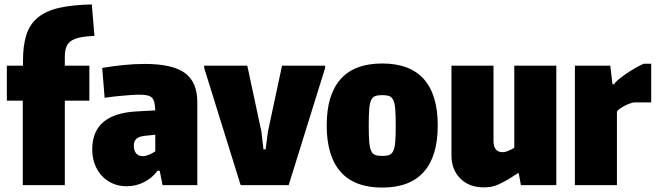

<svg xmlns="http://www.w3.org/2000/svg" viewBox="-20 -837 2973 868"><path d="M83 -382H11V-540H84V-563Q84 -633 99.5 -680.5Q115 -728 151.5 -758Q188 -788 247.5 -801.5Q307 -815 395 -817L407 -675Q367 -673 341 -667.5Q315 -662 300 -651Q285 -640 279 -622.5Q273 -605 273 -579V-540H384V-382H273V0H83Z M553 5Q518 5 489.5 -7.5Q461 -20 440.5 -42Q420 -64 408.5 -94.5Q397 -125 397 -162Q397 -321 593 -333L682 -338Q681 -361 677.5 -375Q674 -389 665.5 -396.5Q657 -404 642.5 -406.5Q628 -409 604 -409Q593 -409 573 -407.5Q553 -406 530 -404Q507 -402 486 -399.5Q465 -397 453 -395L442 -530Q490 -538 538.5 -543Q587 -548 634 -548Q760 -548 816 -507Q872 -466 872 -375V0H715L702 -65H692Q669 -33 632 -14Q595 5 553 5ZM626 -131Q637 -131 652.5 -137Q668 -143 682 -153V-228L635 -223Q608 -220 596.5 -209.5Q585 -199 585 -179Q585 -156 595.5 -143.5Q606 -131 626 -131Z M903 -530V-540H1098L1162 -241L1171 -162H1181L1191 -241L1255 -540H1450V-530L1285 0H1068Z M1708 11Q1583 11 1520 -60Q1457 -131 1457 -270Q1457 -409 1520 -479.5Q1583 -550 1708 -550Q1833 -550 1896 -479.5Q1959 -409 1959 -270Q1959 -131 1896 -60Q1833 11 1708 11ZM1708 -132Q1728 -132 1740 -136.5Q1752 -141 1758.5 -156Q1765 -171 1767 -198Q1769 -225 1769 -270Q1769 -315 1767 -342Q1765 -369 1758.5 -383.5Q1752 -398 1740 -402.5Q1728 -407 1708 -407Q1688 -407 1676 -402.5Q1664 -398 1657.5 -383.5Q1651 -369 1649 -342Q1647 -315 1647 -270Q1647 -225 1649 -198Q1651 -171 1657.5 -156Q1664 -141 1676 -136.5Q1688 -132 1708 -132Z M2166 10Q2101 10 2061 -30Q2021 -70 2021 -135V-540H2211V-200Q2211 -149 2253 -149Q2272 -149 2305 -169V-540H2495V0H2335L2325 -54H2321Q2291 -34 2270 -22Q2249 -10 2232 -2.5Q2215 5 2199.5 7.5Q2184 10 2166 10Z M2579 -540H2739L2749 -456H2757Q2758 -462 2772.5 -474.5Q2787 -487 2807 -501Q2827 -515 2849.5 -528Q2872 -541 2890 -549H2924V-374H2847Q2838 -373 2826 -368.5Q2814 -364 2802.5 -358Q2791 -352 2781.5 -345Q2772 -338 2769 -333V0H2579Z"/></svg>

Font: Encode Sans Compressed
Style: Black
Weight: 900
Designer: Pablo Impallari, Andres Torresi
Foundry: Pablo Impallari, Andres Torresi
Version: Version 1.000; ttfautohint (v1.00) -l 8 -r 50 -G 200 -x 14 -